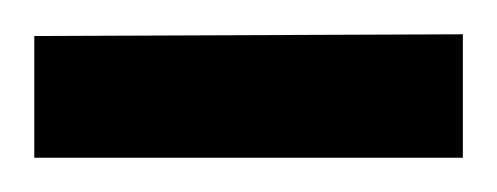

<svg xmlns="http://www.w3.org/2000/svg" viewBox="-20 -631 290 112"><path d="M0 -539V-610L250 -611V-539Z"/></svg>

Font: Kreon SemiBold
Style: Regular
Weight: 600
Designer: Julia Petretta
Foundry: Julia Petretta and Eli Heuer
Version: Version 2.002